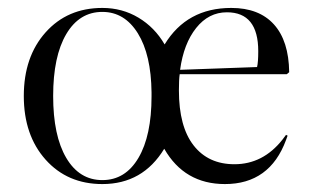

<svg xmlns="http://www.w3.org/2000/svg" viewBox="-20 -454 785 484"><path d="M709 -272 703 -267H433Q431 -254 431 -226Q431 -135 468 -87.5Q505 -40 571 -40Q643 -40 692 -102L701 -114L705 -112L701 -101Q660 10 547 10Q445 10 394 -79Q340 10 238 10Q150 10 95 -51.5Q40 -113 40 -212Q40 -311 95 -372.5Q150 -434 238 -434Q288 -434 329 -409.5Q370 -385 395 -342Q451 -434 563 -434Q633 -434 670.5 -392.5Q708 -351 709 -272ZM362 -211V-221Q361 -316 327.5 -370Q294 -424 238 -424Q180 -424 147 -368Q114 -312 114 -212Q114 -112 147 -56Q180 0 238 0Q296 0 329 -56Q362 -112 362 -211ZM552 -423Q506 -423 474.5 -383.5Q443 -344 434 -278L628 -285Q631 -297 631 -325Q631 -423 552 -423Z"/></svg>

Font: Libre Caslon Display
Style: Regular
Weight: 400
Designer: Pablo Impallari, Rodrigo Fuenzalida
Foundry: Pablo Impallari, Rodrigo Fuenzalida
Version: Version 1.002